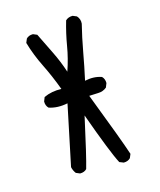

<svg xmlns="http://www.w3.org/2000/svg" viewBox="-140 -847 780 935"><g transform="rotate(-20 250.0 -380.0)"><path d="M339 -2 319 -12Q294 -71 238 -283Q178 -91 156 -35Q143 -23 121 -25L102 -35Q92 -51 90 -69Q111 -138 180 -367Q127 -361 86 -379Q74 -393 76 -414L86 -434Q127 -449 176 -443Q156 -516 130.5 -581Q105 -646 92 -712L102 -731Q115 -743 137 -741L156 -731Q176 -679 197.5 -623.5Q219 -568 232 -512Q258 -570 273.5 -630Q289 -690 312 -749Q327 -761 349 -759L368 -749Q382 -731 378 -708Q356 -644 337.5 -576Q319 -508 298 -441Q345 -447 382 -430Q394 -416 392 -395L382 -375Q362 -361 337 -363L292 -365Q366 -108 384 -31L374 -12Q360 0 339 -2Z"/></g></svg>

Font: Kosefont JP
Style: Regular
Weight: 400
Designer: Nozomi Seto 瀬戸のぞみ
Version: Version 3.00;June 19, 2020